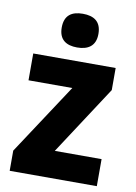

<svg xmlns="http://www.w3.org/2000/svg" viewBox="-86 -876 625 881"><g transform="rotate(10 226.0 -435.0)"><path d="M228 -819C177 -819 143 -798 143 -740C143 -683 178 -662 228 -662C278 -662 314 -683 314 -740C314 -798 279 -819 228 -819ZM428 -51V-177H210L419 -497V-600H35V-475H239L22 -145V-51Z"/></g></svg>

Font: Noto Sans Tamil UI SemiCondensed ExtraBold
Style: Regular
Weight: 800
Width: 4
Designer: Jelle Bosma - Monotype Design Team
Foundry: Monotype Imaging Inc.
Version: Version 2.004